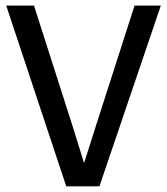

<svg xmlns="http://www.w3.org/2000/svg" viewBox="-20 -658 590 678"><path d="M547.9 -638.2H455.1L316.9 -208L276.9 -82L237.8 -208L100.1 -638.2H2L213.9 0H331.1Z"/></svg>

Font: CodeNewRoman Nerd Font Mono
Style: Regular
Weight: 400
Monospace: yes
Designer: Sam Radian
Foundry: Code New Roman
Version: Version 2.00 November 29, 2014;Nerd Fonts 3.2.1